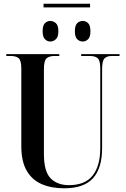

<svg xmlns="http://www.w3.org/2000/svg" viewBox="-20 -1006 679 1036"><path d="M215 -966V-986H466V-966ZM251 -782Q235 -782 222.5 -794.5Q210 -807 210 -837Q210 -869 222.5 -881Q235 -893 251 -893Q268 -893 281.5 -881Q295 -869 295 -837Q295 -807 281.5 -794.5Q268 -782 251 -782ZM427 -782Q409 -782 396.5 -794.5Q384 -807 384 -837Q384 -869 396.5 -881Q409 -893 427 -893Q443 -893 455.5 -881Q468 -869 468 -837Q468 -807 455.5 -794.5Q443 -782 427 -782ZM326 10Q257 10 205 -12.5Q153 -35 124 -85Q95 -135 95 -217V-637Q95 -680 80.5 -692Q66 -704 38 -704H14V-714H300V-704H274Q246 -704 231.5 -691.5Q217 -679 217 -633V-175Q217 -80 253.5 -43.5Q290 -7 352 -7Q439 -7 480 -59Q521 -111 521 -206V-636Q521 -680 507 -692Q493 -704 465 -704H418V-714H625V-704H583Q558 -704 544.5 -691.5Q531 -679 531 -633V-208Q531 -99 482 -44.5Q433 10 326 10Z"/></svg>

Font: Noto Serif Display Condensed SemiBold
Style: Regular
Weight: 600
Width: 3
Designer: Monotype Design Team
Foundry: Monotype Imaging Inc.
Version: Version 2.009